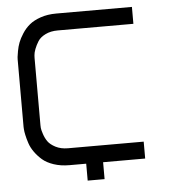

<svg xmlns="http://www.w3.org/2000/svg" viewBox="-50 -645 665 757"><g transform="rotate(-5 283.0 -266.5)"><path d="M500 -533.2H200.2Q172.4 -533.2 151.6 -522.9Q130.9 -512.7 121.6 -497.8Q112.3 -482.9 106.7 -468.3Q101.1 -453.6 100.6 -443.4L100.1 -433.1V-166.5Q100.1 -162.6 100.6 -155.8Q101.1 -148.9 106.7 -131.8Q112.3 -114.7 121.6 -101.6Q130.9 -88.4 151.6 -77.6Q172.4 -66.9 200.2 -66.9H500V0H333.5V66.9H266.6V0H200.2Q166 0 138.4 -9.3Q110.8 -18.6 94 -33.2Q77.1 -47.9 64.7 -65.4Q52.2 -83 46.4 -100.8Q40.5 -118.7 37.4 -133.3Q34.2 -147.9 33.7 -157.2L33.2 -166.5V-433.1Q33.2 -436.5 33.7 -442.6Q34.2 -448.7 37.4 -466.1Q40.5 -483.4 46.4 -499Q52.2 -514.6 64.7 -533.9Q77.1 -553.2 94 -567.1Q110.8 -581.1 138.4 -590.6Q166 -600.1 200.2 -600.1H500Z"/></g></svg>

Font: Malkor
Style: Regular
Weight: 400
Version: Version 1.3